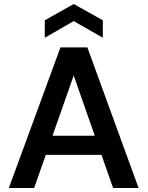

<svg xmlns="http://www.w3.org/2000/svg" viewBox="-20 -936 735 956"><path d="M24 0 281 -700H415L670 0H543L347 -560L150 0ZM138 -165 171 -260H515L547 -165ZM203 -748V-835L347 -916L492 -835V-748L347 -831Z"/></svg>

Font: DM Sans 24pt SemiBold
Style: Regular
Weight: 600
Designer: Colophon Foundry, Jonny Pinhorn
Foundry: Colophon Foundry
Version: Version 4.004;gftools[0.9.30]